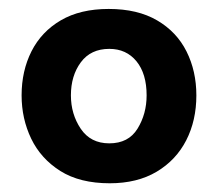

<svg xmlns="http://www.w3.org/2000/svg" viewBox="-20 -748 500 440"><path d="M231.5 -328Q163 -328 118.2 -356.2Q73.5 -384.5 51.5 -430.2Q29.5 -476 29.5 -529.5Q29.5 -585.5 52.2 -630.5Q75 -675.5 119.5 -701.5Q164 -727.5 229 -727.5Q295.5 -727.5 340.2 -701.2Q385 -675 407.5 -630Q430 -585 430 -529.5Q430 -472 406.8 -426.5Q383.5 -381 339 -354.5Q294.5 -328 231.5 -328ZM230.5 -419.5Q274.5 -419.5 295.2 -453.2Q316 -487 316 -529.5Q316 -579 292.8 -607.5Q269.5 -636 230.5 -636Q188 -636 165.2 -605.2Q142.5 -574.5 142.5 -529.5Q142.5 -486.5 165 -453Q187.5 -419.5 230.5 -419.5Z"/></svg>

Font: Heraclito
Style: Bold
Weight: 700
Designer: Kostas Bartsokas (font) & Cristiano Sobral (main changes)
Foundry: Kostas Bartsokas (font) & Cristiano Sobral (main changes)
Version: Version 1.00;July 8, 2020;FontCreator 13.0.0.2655 64-bit